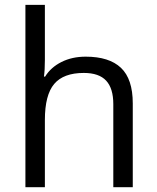

<svg xmlns="http://www.w3.org/2000/svg" viewBox="-20 -780 654 800"><path d="M452.1 0V-346.2Q452.1 -411.6 422.4 -443.8Q392.6 -476.1 329.1 -476.1Q244.6 -476.1 205.8 -430.2Q167 -384.3 167 -279.8V0H85.9V-759.8H167V-529.8Q167 -488.3 163.1 -460.9H168Q191.9 -499.5 236.1 -521.7Q280.3 -543.9 336.9 -543.9Q435.1 -543.9 484.1 -497.3Q533.2 -450.7 533.2 -349.1V0Z"/></svg>

Font: f0_31487 
Style: Regular
Weight: 400
Foundry: Ascender Corporation
Version: Version 1.10